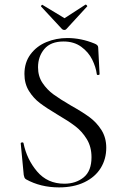

<svg xmlns="http://www.w3.org/2000/svg" viewBox="-20 -801 536 833"><path d="M288 -343Q338 -315 368.5 -292.5Q399 -270 420 -237Q441 -204 441 -160Q441 -111 417 -72Q393 -33 346.5 -10.5Q300 12 236 12Q156 12 93 -23Q88 -26 86 -31Q84 -36 83 -42L70 -178Q69 -182 75 -183Q81 -184 82 -180Q96 -110 141 -57Q186 -4 259 -4Q309 -4 343 -31.5Q377 -59 377 -119Q377 -164 356.5 -197.5Q336 -231 306.5 -253.5Q277 -276 229 -304Q182 -332 153.5 -353.5Q125 -375 105.5 -406.5Q86 -438 86 -480Q86 -530 112.5 -565.5Q139 -601 181.5 -618.5Q224 -636 272 -636Q332 -636 390 -612Q406 -606 406 -595L412 -480Q412 -476 406.5 -475.5Q401 -475 400 -479Q396 -510 380 -542.5Q364 -575 332.5 -598Q301 -621 256 -621Q200 -621 172.5 -588.5Q145 -556 145 -509Q145 -470 164.5 -441Q184 -412 212 -391.5Q240 -371 288 -343ZM158 -773V-774Q158 -776 160.5 -778.5Q163 -781 164 -780L260 -722L351 -781Q353 -782 356.5 -778Q360 -774 358 -773L268 -675Q265 -671 259 -671Q253 -671 249 -675Z"/></svg>

Font: Cormorant Upright
Style: Regular
Weight: 400
Designer: Christian Thalmann (Catharsis Fonts)
Foundry: Catharsis Fonts
Version: Version 3.302